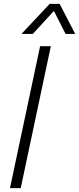

<svg xmlns="http://www.w3.org/2000/svg" viewBox="-20 -981 412 1001"><path d="M92 -804 239 -961H291L372 -804H322L261 -924L151 -804ZM32 0 189 -740H245L88 0Z"/></svg>

Font: Be Vietnam Pro ExtraLight
Style: Italic
Weight: 200
Italic angle: -12°
Designer: Lam Bao, Tony Le, Vietanh Nguyen
Foundry: Yellow Type Foundry
Version: Version 1.002; ttfautohint (v1.8.3)